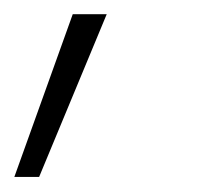

<svg xmlns="http://www.w3.org/2000/svg" viewBox="-34 -105 274 265"><path d="M-14.2 139.2 66.4 -85.4H113.3L20 139.2Z"/></svg>

Font: Inter 28pt ExtraLight
Style: Italic
Weight: 250
Italic angle: -9.3988°
Designer: Rasmus Andersson
Foundry: rsms
Version: Version 4.001;git-66647c0bb